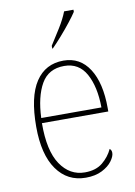

<svg xmlns="http://www.w3.org/2000/svg" viewBox="-87 -822 623 889"><g transform="rotate(-10 224.5 -378.0)"><path d="M244 10Q158 10 108 -60.5Q58 -131 58 -262Q58 -403 104 -472.5Q150 -542 235 -542Q313 -542 356 -475Q399 -408 399 -290V-274H87Q86 -144 129.5 -79.5Q173 -15 244 -15Q296 -15 327.5 -41Q359 -67 375 -102Q384 -96 384 -82Q384 -66 368 -44Q352 -22 320.5 -6Q289 10 244 10ZM371 -298Q370 -396 336.5 -456.5Q303 -517 234 -517Q160 -517 126 -457.5Q92 -398 88 -298ZM194 -619Q216 -653 240.5 -692.5Q265 -732 278 -766H322V-756Q311 -739 289 -711Q267 -683 242 -654.5Q217 -626 197 -606H194Z"/></g></svg>

Font: Noto Serif Bengali SemiCondensed Thin
Style: Regular
Weight: 100
Width: 4
Designer: Juan Bruce, Universal Thirst, Indian Type Foundry and the Monotype Design Team.
Foundry: Monotype Imaging Inc.
Version: Version 2.003; ttfautohint (v1.8.4.7-5d5b)